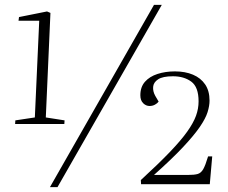

<svg xmlns="http://www.w3.org/2000/svg" viewBox="-20 -757 934 788"><path d="M185 11 612 -737H644L216 11ZM168 -275 245 -263 244 -248H42L43 -263L123 -275L141 -672H56L58 -687L173 -710L187 -704ZM690 -444Q648 -444 629 -431.5Q610 -419 608.5 -400.5Q607 -382 617 -364L631 -340Q626 -333 616 -327.5Q606 -322 594 -322Q579 -322 567.5 -333.5Q556 -345 556 -366Q556 -400 575 -421.5Q594 -443 626.5 -453.5Q659 -464 698 -464Q740 -464 772 -450.5Q804 -437 822 -410.5Q840 -384 840 -344Q840 -323 832 -297Q824 -271 800 -236Q776 -201 731 -153Q686 -105 612 -39H751Q778 -39 791.5 -43Q805 -47 814 -62.5Q823 -78 834 -115H851L841 -1H559L558 -18Q630 -84 676.5 -132.5Q723 -181 748.5 -217Q774 -253 784.5 -282Q795 -311 795 -341Q795 -400 765 -422Q735 -444 690 -444Z"/></svg>

Font: Literata 60pt ExtraLight
Style: Italic
Weight: 250
Italic angle: -2°
Designer: Latin by Veronika Burian and Jose Scaglione. Greek by Irene Vlachou. Cyrillic by Vera Evstafieva
Foundry: TypeTogether
Version: Version 3.103;gftools[0.9.29]